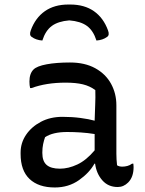

<svg xmlns="http://www.w3.org/2000/svg" viewBox="-20 -818 640 848"><path d="M286 -728Q237 -724 209 -703.5Q181 -683 167 -639Q139 -641 120 -655Q108 -663 116 -684Q136 -739 178 -768.5Q220 -798 282 -798H290Q353 -798 395 -768.5Q437 -739 457 -684Q465 -663 453 -655Q434 -641 406 -639Q392 -683 364 -703.5Q336 -724 286 -728ZM494 -353V-139Q494 -114 497 -88Q506 -82 520 -82Q531 -82 542.5 -85Q554 -88 563 -95H569Q569 -91 569.5 -88Q570 -85 570 -80Q570 -36 546 -12Q526 8 500 8Q458 8 432 -21.5Q406 -51 400 -95H397Q375 -55 329 -22.5Q283 10 222 10Q150 10 110.5 -27.5Q71 -65 71 -138V-144Q71 -187 95 -222.5Q119 -258 160.5 -280Q202 -302 256 -302Q298 -302 335.5 -297Q373 -292 398 -285Q399 -325 400.5 -356.5Q402 -388 401 -420Q377 -438 346 -445.5Q315 -453 270 -453Q184 -453 119 -429H113Q110 -441 110 -458Q110 -493 128 -511Q143 -526 186 -534Q229 -542 289 -542Q355 -542 401 -516.5Q447 -491 470.5 -448Q494 -405 494 -353ZM167 -142Q167 -106 186 -89.5Q205 -73 245 -73Q282 -73 321.5 -91.5Q361 -110 398 -154V-226Q367 -231 336.5 -233Q306 -235 277 -235Q213 -235 179 -212Q174 -198 170.5 -181.5Q167 -165 167 -145Z"/></svg>

Font: Recursive Mn Csl St
Style: Regular
Weight: 400
Monospace: yes
Version: Version 1.079;hotconv 1.0.112;makeotfexe 2.5.65598; ttfautoh